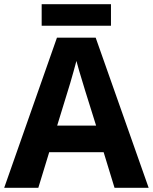

<svg xmlns="http://www.w3.org/2000/svg" viewBox="-20 -897 730 917"><path d="M527 0 475 -170H215L163 0H0L252 -717H437L690 0ZM387 -463Q382 -480 374 -506Q366 -532 358 -559Q350 -586 345 -606Q340 -586 331.5 -556.5Q323 -527 315.5 -500.5Q308 -474 304 -463L253 -297H439ZM510 -877V-774H179V-877Z"/></svg>

Font: Noto Sans Hebrew
Style: Bold
Weight: 700
Designer: Monotype Design Team
Foundry: Monotype Imaging Inc.
Version: Version 2.003